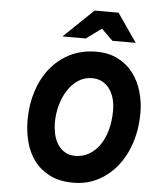

<svg xmlns="http://www.w3.org/2000/svg" viewBox="-62 -986 835 1049"><g transform="rotate(5 356.0 -461.5)"><path d="M463 -840 379 -779H251L414 -935H545L653 -779H525ZM379 12Q303 12 250 -15Q197 -42 164 -86.5Q131 -131 116 -188.5Q101 -246 101 -307Q101 -391 124.5 -465Q148 -539 192 -593.5Q236 -648 299.5 -680Q363 -712 443 -712Q512 -712 562.5 -686Q613 -660 646 -616.5Q679 -573 695.5 -516.5Q712 -460 712 -400Q712 -312 687.5 -236.5Q663 -161 619 -106Q575 -51 514 -19.5Q453 12 379 12ZM378 -135Q418 -135 452 -154.5Q486 -174 510.5 -209Q535 -244 548.5 -293Q562 -342 562 -400Q562 -430 555 -459.5Q548 -489 532.5 -512.5Q517 -536 492.5 -551Q468 -566 432 -566Q391 -566 357.5 -544Q324 -522 300.5 -486Q277 -450 264 -403.5Q251 -357 251 -307Q251 -276 257.5 -245.5Q264 -215 279 -190.5Q294 -166 318.5 -150.5Q343 -135 378 -135Z"/></g></svg>

Font: Overpass Heavy
Style: Italic
Weight: 900
Italic angle: -10°
Designer: Delve Withrington, Dave Bailey
Foundry: Delve Fonts
Version: Version 3.000;DELV;Overpass